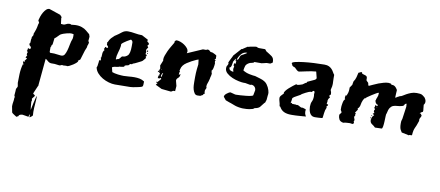

<svg xmlns="http://www.w3.org/2000/svg" viewBox="-57 -508 2249 981"><g transform="rotate(10 1068.0 -18.0)"><path d="M65 -115Q66 -117 66 -127Q66 -137 68 -140V-147L73 -155Q75 -158 74.5 -163Q74 -168 76 -170L79 -178Q80 -180 83 -189.5Q86 -199 86 -201L89 -217L92 -225L86 -237Q88 -246 92 -257.5Q96 -269 102 -279.5Q108 -290 115.5 -297Q123 -304 132 -304L191 -284L201 -273L199 -270L203 -239Q207 -239 210 -238.5Q213 -238 216 -238Q222 -238 229.5 -242.5Q237 -247 247 -247Q251 -247 252 -246L256 -244Q260 -244 264.5 -245Q269 -246 275 -246Q295 -247 310.5 -241.5Q326 -236 335 -228L354 -212L358 -200L356 -178L361 -168L358 -162V-156H356L354 -143L347 -126L332 -77L320 -68H323Q323 -64 316.5 -58Q310 -52 301 -46Q292 -40 283.5 -36Q275 -32 271 -32L267 -33L251 -32L247 -33Q242 -33 239 -31Q236 -29 231 -29L207 -32H190Q179 -32 170.5 -40Q162 -48 157 -50L144 89Q145 89 145 90Q145 91 144 91.5Q143 92 143 93L127 130Q127 132 126 134Q125 136 125 138Q128 138 132 141.5Q136 145 136 146L123 163Q123 165 124 167.5Q125 170 125 172Q123 174 123 180Q123 182 123.5 188Q124 194 124.5 201Q125 208 126 214Q127 220 127 221Q127 221 129.5 209Q132 197 135 183Q138 169 141 157.5Q144 146 146 146Q146 163 144 185.5Q142 208 142 228Q142 241 143 246Q143 248 136 253.5Q129 259 127 259V244Q122 247 123 251Q124 255 121 257L90 252Q79 253 75 256Q71 259 71 261Q72 262 72 262L61 268Q55 265 50 261Q45 258 41 255Q37 252 36 250L30 219V218Q30 206 32 196.5Q34 187 34 173L36 171L32 162L34 138V132Q34 127 37.5 122Q41 117 41 113L38 96Q38 78 39 50.5Q40 23 47 -2H52Q46 -6 46 -18L54 -15V-17Q53 -18 53 -22Q55 -24 57 -27Q59 -30 63 -35L54 -39Q56 -40 57.5 -44.5Q59 -49 62 -49Q60 -51 59 -52.5Q58 -54 58 -57Q58 -60 59 -63L61 -66Q60 -71 55 -73Q58 -75 58 -81.5Q58 -88 60 -88H61L66 -84Q68 -88 69.5 -87Q71 -86 73 -89Q73 -97 67.5 -100.5Q62 -104 62 -113ZM174 -84H195L230 -80H233Q244 -80 249.5 -89Q255 -98 259 -112Q263 -126 266 -143Q269 -160 275 -175Q276 -182 276 -183.5Q276 -185 276 -190V-198Q270 -200 267 -200H260Q260 -200 255 -199.5Q250 -199 242 -197Q234 -195 225 -192Q216 -189 208 -184Q206 -183 197.5 -173.5Q189 -164 183 -161L179 -128L174 -123L175 -120L171 -112V-88Z M517 -112Q523 -112 526.5 -115Q530 -118 532 -121Q534 -124 536.5 -127Q539 -130 543 -130Q556 -130 567.5 -140.5Q579 -151 579 -190V-209Q579 -214 575 -218Q571 -222 569 -222Q568 -221 562 -218Q556 -215 549 -210.5Q542 -206 535 -201Q528 -196 524 -191V-181Q522 -165 516 -146Q510 -127 510 -110H516ZM660 -141 647 -126 641 -122Q630 -117 620 -111.5Q610 -106 600 -103L596 -99H591Q585 -99 583.5 -95Q582 -91 576 -90Q565 -88 562 -86Q559 -84 559 -83Q560 -81 560 -81Q560 -80 556.5 -79Q553 -78 549 -77.5Q545 -77 542 -76.5Q539 -76 540 -76H535Q532 -73 519 -72Q506 -71 498 -66L504 -42Q509 -40 517.5 -38Q526 -36 535 -35Q544 -34 552 -33.5Q560 -33 564 -33Q578 -33 591.5 -34.5Q605 -36 620 -36Q634 -36 647 -33.5Q660 -31 672 -23V-16Q672 -11 671.5 -4.5Q671 2 668 4L664 6Q663 7 656 8.5Q649 10 640 12Q631 14 621.5 15.5Q612 17 607 17Q587 17 567.5 17.5Q548 18 528 18Q513 18 495.5 13Q478 8 462.5 -1Q447 -10 435.5 -23Q424 -36 421 -52L424 -59Q424 -61 425 -67Q426 -73 427 -81V-90H434L435 -91Q435 -97 436 -98Q436 -99 434.5 -100.5Q433 -102 433 -104Q433 -105 436 -107L437 -120Q437 -124 437.5 -129Q438 -134 442 -142L445 -144Q445 -148 441 -152Q444 -153 445 -158Q446 -163 448 -163Q449 -163 449 -162.5Q449 -162 450 -162L454 -159Q455 -160 455 -160H458Q461 -160 461 -162Q461 -167 456.5 -170.5Q452 -174 452 -179Q452 -181 453 -182Q453 -184 452 -185Q451 -186 451 -187L454 -188Q460 -203 467.5 -211Q475 -219 484 -227L489 -230Q503 -239 516.5 -250Q530 -261 547 -261Q564 -261 583.5 -257.5Q603 -254 621 -254Q645 -242 648.5 -239.5Q652 -237 654 -237L653 -227L661 -221L664 -215L657 -206L663 -198L657 -189Q655 -187 655 -184Q655 -181 655 -179L656 -178L657 -173L655 -162L662 -159V-153L658 -150L660 -147ZM662 -182H664Q666 -182 666 -179Q666 -175 662 -175Q660 -175 660 -179Q660 -182 662 -182ZM666 -168Q666 -164 664 -164Q662 -164 662 -168Q662 -170 663 -170Q664 -170 666 -168Z M739 -118 750 -145Q750 -147 749.5 -148Q749 -149 749 -151Q749 -160 753 -171.5Q757 -183 763 -196Q769 -209 776.5 -221.5Q784 -234 791 -246Q790 -247 790 -248Q790 -252 793.5 -255.5Q797 -259 800 -259Q809 -259 820 -255Q831 -251 840.5 -244.5Q850 -238 857 -229.5Q864 -221 864 -211L862 -203L940 -237H958Q958 -239 960.5 -239.5Q963 -240 964 -240Q970 -240 972.5 -238Q975 -236 980 -231L992 -229Q996 -227 1004.5 -223Q1013 -219 1013 -216V-199H1009L1008 -196Q1008 -195 1009 -195H1011Q1012 -194 1013 -194V-191L1011 -188Q1011 -180 1013 -179Q1013 -169 1010 -154Q1007 -139 999 -134H1006Q1004 -132 1004 -129Q1004 -126 1005 -125.5Q1006 -125 1006 -124Q1006 -116 1003.5 -108Q1001 -100 1001 -96L997 -81Q995 -73 992.5 -68Q990 -63 990 -52L992 -47Q992 -44 989 -39Q986 -34 986 -29Q986 -19 988 -17V-15L983 -13L980 -7Q974 -5 972.5 -3.5Q971 -2 970 -1.5Q969 -1 966 -0.5Q963 0 953 0Q943 0 937.5 -8Q932 -16 929 -26.5Q926 -37 925.5 -48.5Q925 -60 925 -66Q925 -81 925 -91.5Q925 -102 925.5 -111.5Q926 -121 927 -131.5Q928 -142 930 -157Q930 -161 928.5 -170.5Q927 -180 927 -182L916 -178Q893 -168 870 -153Q847 -138 843 -117L841 -108L844 -106Q842 -101 841.5 -98.5Q841 -96 841 -87L849 -93V-92Q849 -78 840.5 -71.5Q832 -65 832 -56L839 -29L837 -2H827Q825 -1 821.5 1.5Q818 4 815 4L767 -1L734 -17L743 -29Q741 -27 740 -27H739Q736 -27 735 -28Q735 -33 737 -35L739 -31L756 -50Q756 -54 753 -56Q750 -53 749 -52.5Q748 -52 738 -52Q738 -62 741.5 -68.5Q745 -75 745 -80H743Q741 -80 738 -84Q736 -84 734.5 -83Q733 -82 732 -82Q733 -85 737.5 -92.5Q742 -100 742 -103ZM753 -62Q758 -62 757.5 -66.5Q757 -71 761 -83Q758 -83 755 -76.5Q752 -70 752 -65Q752 -63 753 -62ZM742 -91H739V-90Q739 -89 743 -86ZM745 -66V-72Q744 -72 744 -71Q744 -70 743.5 -69.5Q743 -69 743 -68ZM750 -96V-102L748 -98Z M1193 25Q1190 25 1184.5 24.5Q1179 24 1172.5 23Q1166 22 1160.5 20.5Q1155 19 1152 18L1128 9Q1126 9 1120 6.5Q1114 4 1100 -1L1087 -17Q1087 -26 1097 -34Q1107 -42 1115 -45Q1116 -45 1120.5 -44Q1125 -43 1130 -41.5Q1135 -40 1139.5 -39Q1144 -38 1145 -38Q1154 -38 1169 -39Q1184 -40 1198.5 -41.5Q1213 -43 1223.5 -45.5Q1234 -48 1234 -51L1239 -77Q1239 -88 1232 -95Q1225 -102 1215 -102Q1212 -102 1210 -100L1183 -105H1173Q1165 -105 1148 -108.5Q1131 -112 1114.5 -119Q1098 -126 1085.5 -137Q1073 -148 1073 -163Q1073 -172 1075.5 -175Q1078 -178 1082 -188L1079 -190Q1079 -193 1081.5 -199Q1084 -205 1087.5 -211.5Q1091 -218 1094 -224Q1097 -230 1098 -233L1133 -272Q1135 -274 1137.5 -273.5Q1140 -273 1140 -275L1163 -290H1168Q1168 -290 1174 -292L1201 -297H1210L1212 -295Q1217 -293 1222.5 -293Q1228 -293 1235 -293H1252Q1254 -293 1257.5 -287.5Q1261 -282 1263 -282Q1272 -276 1279 -272Q1286 -268 1291.5 -263.5Q1297 -259 1300 -252.5Q1303 -246 1303 -234Q1303 -231 1298 -229Q1293 -227 1291 -225H1273Q1272 -225 1268.5 -224Q1265 -223 1260.5 -222Q1256 -221 1252 -220Q1248 -219 1247 -219H1210Q1208 -214 1198.5 -212.5Q1189 -211 1184 -208Q1170 -200 1167 -190.5Q1164 -181 1162 -167Q1177 -157 1197.5 -153Q1218 -149 1226 -149L1253 -141Q1280 -133 1290.5 -118.5Q1301 -104 1305 -90L1308 -77V-69Q1308 -65 1307 -62Q1306 -59 1305 -39L1300 -24L1297 -22Q1286 -7 1278.5 1.5Q1271 10 1252 13Q1251 13 1249.5 15Q1248 17 1242.5 19Q1237 21 1225.5 23Q1214 25 1193 25ZM1090 -168Q1090 -159 1097.5 -155Q1105 -151 1113 -151L1110 -162V-164Q1110 -171 1111 -172Q1112 -173 1112 -181Q1108 -181 1108 -185Q1108 -187 1110 -192Q1112 -197 1114 -198V-192Q1117 -192 1117.5 -197Q1118 -202 1118 -205Q1118 -210 1116 -210L1114 -205V-218H1112Q1111 -215 1108 -210.5Q1105 -206 1103 -203Q1101 -196 1100.5 -189Q1100 -182 1097 -175Q1095 -170 1092.5 -171Q1090 -172 1090 -168ZM1164 -259Q1147 -259 1135.5 -245.5Q1124 -232 1119 -216V-215Q1127 -215 1129.5 -225Q1132 -235 1136 -240Q1137 -241 1141 -243Q1145 -245 1150 -248Q1155 -251 1159.5 -253.5Q1164 -256 1166 -259Z M1493 -32Q1511 -27 1511 -25L1510 -16Q1510 -5 1514 3Q1516 7 1518 8Q1518 10 1509.5 10.5Q1501 11 1489.5 12Q1478 13 1466.5 13.5Q1455 14 1448 14H1441Q1419 14 1404 7Q1389 0 1380 -17L1376 -19L1374 -32Q1372 -40 1370 -47Q1368 -54 1368 -62Q1369 -68 1373 -72.5Q1377 -77 1380.5 -80.5Q1384 -84 1386 -86Q1388 -88 1385 -88Q1385 -93 1391 -101Q1397 -109 1406 -117Q1415 -125 1424.5 -132.5Q1434 -140 1440 -144L1448 -142Q1450 -142 1458.5 -144.5Q1467 -147 1472 -149L1486 -159Q1493 -160 1493 -166L1532 -184Q1533 -186 1535.5 -188.5Q1538 -191 1538 -192L1530 -224Q1530 -226 1527 -226Q1526 -226 1526 -225.5Q1526 -225 1525 -225H1523Q1518 -225 1505.5 -223Q1493 -221 1480 -218Q1467 -215 1456.5 -213Q1446 -211 1446 -211Q1445 -210 1443 -210Q1437 -210 1430.5 -216Q1424 -222 1419 -227L1409 -231L1404 -235Q1404 -237 1403 -238.5Q1402 -240 1401 -242L1399 -246Q1399 -251 1415.5 -255Q1432 -259 1457 -262Q1482 -265 1510.5 -266.5Q1539 -268 1563 -268H1566Q1580 -268 1589 -263.5Q1598 -259 1604 -252.5Q1610 -246 1614 -238.5Q1618 -231 1623 -225V-208Q1623 -197 1623.5 -190.5Q1624 -184 1624 -178Q1624 -172 1623 -165.5Q1622 -159 1619 -148Q1619 -143 1621 -139.5Q1623 -136 1623 -132V-131L1624 -124L1616 -115L1622 -108L1615 -99Q1615 -97 1613.5 -94Q1612 -91 1612 -89L1613 -88L1611 -72L1619 -70L1618 -64L1612 -61L1614 -57L1613 -50Q1608 -41 1606 -24Q1604 -7 1603 1Q1602 3 1595.5 3.5Q1589 4 1581.5 4.5Q1574 5 1567.5 5Q1561 5 1561 5Q1552 5 1545.5 0Q1539 -5 1535.5 -12.5Q1532 -20 1530.5 -28.5Q1529 -37 1529 -44Q1529 -61 1534.5 -71.5Q1540 -82 1540 -101Q1538 -109 1539.5 -117.5Q1541 -126 1532 -126Q1530 -124 1527.5 -121.5Q1525 -119 1523 -118Q1522 -119 1518 -119Q1516 -119 1509 -116Q1502 -113 1494 -109Q1486 -105 1479.5 -101Q1473 -97 1472 -95Q1461 -88 1450.5 -83Q1440 -78 1433 -71L1431 -56Q1431 -55 1430 -51.5Q1429 -48 1429 -45L1430 -44L1434 -47L1437 -42Q1444 -41 1451 -41.5Q1458 -42 1461 -40Q1462 -40 1462.5 -40.5Q1463 -41 1464 -41Q1469 -41 1476.5 -36Q1484 -31 1490 -31Q1492 -31 1493 -32Z M1855 -135Q1855 -140 1859.5 -149.5Q1864 -159 1864 -172V-174H1861Q1859 -174 1849.5 -168.5Q1840 -163 1829 -156Q1818 -149 1809 -142.5Q1800 -136 1799 -133L1797 -135Q1795 -133 1790 -123.5Q1785 -114 1781 -91Q1777 -80 1771 -78L1773 -71L1761 -53L1766 -51Q1764 -47 1764 -42Q1764 -39 1765 -38L1762 -36Q1761 -34 1761 -31Q1761 -26 1763 -23Q1765 -20 1765 -15Q1765 -13 1764.5 -12.5Q1764 -12 1764 -10L1762 -9L1765 -3L1763 4Q1761 4 1760 5Q1759 6 1757 6Q1755 6 1752.5 5Q1750 4 1745 4Q1737 4 1726.5 5Q1716 6 1711 8Q1694 5 1689 -5.5Q1684 -16 1684 -24Q1684 -30 1685.5 -32Q1687 -34 1688.5 -35.5Q1690 -37 1691.5 -38.5Q1693 -40 1693 -44Q1693 -46 1692 -46L1687 -55V-67Q1687 -68 1687 -71.5Q1687 -75 1688 -80L1690 -92Q1691 -97 1692 -100Q1693 -103 1694 -105L1700 -113L1697 -116Q1697 -118 1697 -121.5Q1697 -125 1698 -128Q1699 -132 1700 -134Q1700 -134 1702 -130Q1712 -147 1712 -166V-175L1723 -191Q1723 -195 1724 -198L1726 -209Q1734 -220 1737.5 -233.5Q1741 -247 1743 -257L1750 -260Q1752 -260 1753 -261.5Q1754 -263 1757 -263Q1762 -263 1761.5 -260Q1761 -257 1765 -255Q1772 -253 1781 -250Q1790 -247 1790 -237V-229Q1790 -226 1791 -225L1795 -221Q1802 -216 1802 -211.5Q1802 -207 1806 -200Q1816 -204 1828 -210Q1840 -216 1853.5 -221Q1867 -226 1880 -229.5Q1893 -233 1905 -233Q1909 -233 1910.5 -232Q1912 -231 1917 -231L1919 -227Q1920 -226 1922 -226H1925Q1935 -226 1943.5 -216.5Q1952 -207 1952 -202Q1952 -196 1951 -187Q1950 -178 1950 -164L1958 -168Q1961 -171 1967 -173L1972 -176Q1978 -176 1985.5 -181Q1993 -186 2003 -191.5Q2013 -197 2026 -202Q2039 -207 2055 -207Q2063 -207 2072 -206Q2081 -205 2087 -200L2097 -192Q2101 -187 2103.5 -181.5Q2106 -176 2106 -170Q2106 -161 2100 -154L2102 -133Q2102 -131 2102.5 -129Q2103 -127 2103 -125Q2103 -117 2100 -116.5Q2097 -116 2095 -114L2087 -108L2094 -106L2097 -100L2094 -99H2100Q2098 -92 2096.5 -89.5Q2095 -87 2094 -85.5Q2093 -84 2092 -81.5Q2091 -79 2090 -72L2092 -70L2091 -68Q2086 -52 2082.5 -44Q2079 -36 2076 -29.5Q2073 -23 2071 -14.5Q2069 -6 2068 10L2054 11L2052 13L2014 5Q2012 3 2006.5 -7.5Q2001 -18 2001 -39Q2001 -52 2002 -54Q2003 -56 2005 -64L2014 -128L2013 -144Q2005 -143 2003 -137Q2001 -131 1994 -129Q1980 -125 1968 -124.5Q1956 -124 1947 -120.5Q1938 -117 1931.5 -107.5Q1925 -98 1921 -77Q1919 -76 1918.5 -63.5Q1918 -51 1917.5 -36Q1917 -21 1915 -9Q1913 3 1909 3L1875 4Q1867 -4 1857.5 -10Q1848 -16 1847 -28V-35H1850Q1843 -39 1843 -47L1851 -37V-39Q1850 -40 1850 -46Q1852 -48 1854 -51Q1856 -54 1860 -58L1851 -63Q1853 -64 1854.5 -66Q1856 -68 1859 -68Q1858 -72 1856.5 -73Q1855 -74 1855 -78Q1855 -81 1856 -84L1859 -87Q1858 -93 1852 -94Q1857 -97 1856 -103Q1855 -109 1859 -109L1863 -105Q1865 -108 1866.5 -107.5Q1868 -107 1870 -109Q1870 -113 1863 -116Q1856 -119 1856 -126Q1856 -127 1854.5 -128Q1853 -129 1853 -131ZM1849 -57Q1850 -57 1850 -54Q1850 -52 1848 -52Q1846 -52 1846 -53Q1846 -57 1849 -57ZM1861 -112Q1863 -110 1863 -109H1861Q1859 -109 1859 -110Q1859 -112 1861 -112ZM1865 -101Q1865 -99 1867 -99Q1868 -100 1868 -101L1867 -102Q1865 -102 1865 -101Z"/></g></svg>

Font: East Sea Dokdo
Style: Regular
Weight: 400
Designer: YoonDesign Inc.
Foundry: YoonDesign Inc.
Version: Version 1.00